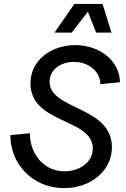

<svg xmlns="http://www.w3.org/2000/svg" viewBox="-20 -947 644 983"><path d="M308 16C447 16 553 -75 553 -193C553 -405 234 -382 234 -529C234 -592 292 -630 359 -630C436 -630 494 -579 494 -516L594 -526C594 -631 494 -716 366 -716C242 -716 136 -639 136 -520C136 -311 455 -343 455 -187C455 -113 383 -70 310 -70C205 -70 133 -158 133 -265L33 -255C33 -106 148 16 308 16ZM259 -780H347L430 -887L472 -780H551L505 -927H361Z"/></svg>

Font: Uncut Sans Medium Italic
Style: Regular
Weight: 500
Italic angle: -11°
Designer: Kasper Nordkvist
Foundry: UNCUT.wtf
Version: Version 1.304;Glyphs 3.2 (3246)